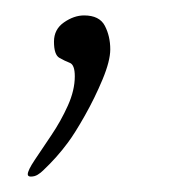

<svg xmlns="http://www.w3.org/2000/svg" viewBox="-20 -73 243 249"><path d="M20 156Q16 156 16 153Q16 148 25 134.5Q34 121 46.5 102.5Q59 84 68 64Q77 44 77 26Q77 11 70.5 8.5Q64 6 57 2Q50 -2 50 -19Q50 -35 63 -44Q76 -53 89 -53Q109 -53 116 -39.5Q123 -26 123 -9Q123 6 113 30Q103 54 90 77Q77 100 68 112Q54 131 36 148Q33 151 29 153.5Q25 156 20 156Z"/></svg>

Font: Ms Madi
Style: Regular
Weight: 400
Designer: Robert E. Leuschke
Foundry: Robert E. Leuschke
Version: Version 1.010; ttfautohint (v1.8.3)